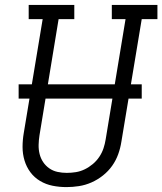

<svg xmlns="http://www.w3.org/2000/svg" viewBox="-20 -755 662 783"><path d="M251 8Q222 8 194.5 2.5Q167 -3 143.5 -17Q120 -31 104 -52.5Q88 -74 80 -100.5Q72 -127 72 -155.5Q72 -184 77 -213L154 -677H97V-735H283V-677H219L141 -203Q138 -184 137.5 -164.5Q137 -145 141.5 -127Q146 -109 156 -94Q166 -79 181 -68.5Q196 -58 214.5 -54Q233 -50 252 -50Q271 -50 289.5 -53Q308 -56 325.5 -64.5Q343 -73 358.5 -86Q374 -99 385 -115.5Q396 -132 402 -150Q408 -168 411 -187L492 -677H436V-735H622V-677H558L475 -177Q471 -151 462 -126Q453 -101 437.5 -79Q422 -57 400 -39.5Q378 -22 353 -11Q328 0 302 4Q276 8 251 8ZM56 -353V-411H558V-353Z"/></svg>

Font: Iosevka Curly Slab LtExObl
Style: Regular
Weight: 300
Width: 7
Italic angle: -9°
Monospace: yes
Designer: Belleve Invis
Foundry: Belleve Invis
Version: Version 11.1.0; ttfautohint (v1.8.3)